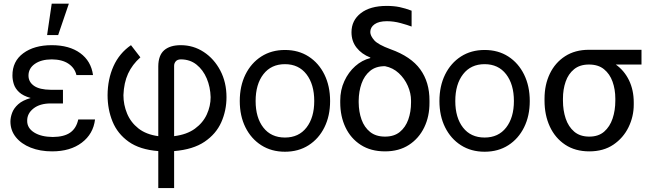

<svg xmlns="http://www.w3.org/2000/svg" viewBox="-20 -792 3461 1017"><path d="M313.5 -284.2V-244.1H249Q191.4 -244.1 157.5 -217.5Q123.5 -190.9 124 -152.3Q123.5 -113.8 160.9 -90.3Q198.2 -66.9 259.8 -66.4Q319.3 -66.9 351.8 -89.6Q384.3 -112.3 394.5 -159.2H483.4Q474.1 -82.5 413.3 -36.4Q352.5 9.8 255.9 9.8Q192.4 9.8 142.6 -10Q92.8 -29.8 64.2 -65.2Q35.6 -100.6 35.2 -147.5Q35.2 -169.9 44.2 -194.3Q53.2 -218.8 76.4 -239.7Q99.6 -260.7 142.6 -272.9Q102.1 -284.2 81.3 -303.7Q60.5 -323.2 53.2 -346.4Q45.9 -369.6 45.9 -391.6Q45.4 -467.3 103.3 -510Q161.1 -552.7 253.9 -552.7Q347.2 -552.7 404.8 -510.7Q462.4 -468.8 472.7 -394.5H384.8Q376 -432.1 342.5 -454.6Q309.1 -477.1 253.9 -477.5Q197.8 -477.1 164.3 -453.4Q130.9 -429.7 130.9 -391.6Q130.9 -357.9 160.2 -337.4Q189.5 -316.9 249 -316.4H313.5ZM229.5 -606.4 253.9 -772.5H344.7L288.1 -606.4Z M818.4 204.1V8.3Q720.2 0.5 661.4 -41.5Q602.5 -83.5 576.2 -147.9Q549.8 -212.4 549.8 -288.1Q550.3 -372.6 581.1 -441.2Q611.8 -509.8 673.8 -552.7L723.6 -488.3Q680.7 -450.2 658.4 -401.9Q636.2 -353.5 633.8 -288.1Q633.8 -237.3 653.1 -190.7Q672.4 -144 713.1 -111.8Q753.9 -79.6 818.4 -70.8V-440.4Q818.8 -499 849.6 -525.9Q880.4 -552.7 937.5 -552.7Q1004.4 -552.7 1059.3 -516.6Q1114.3 -480.5 1147 -418.2Q1179.7 -356 1179.7 -277.3Q1179.7 -206.5 1152.1 -144.5Q1124.5 -82.5 1063.7 -41.3Q1002.9 0 902.3 8.3V204.1ZM902.3 -70.8Q969.7 -79.1 1012.5 -110.4Q1055.2 -141.6 1075.4 -185.8Q1095.7 -230 1095.7 -277.3Q1094.2 -331.1 1075 -376.5Q1055.7 -421.9 1021 -449.7Q986.3 -477.5 937.5 -477.5Q919.4 -477.1 910.9 -467Q902.3 -457 902.3 -443.4Z M1489.3 11.7Q1418 11.7 1364 -22.7Q1310.1 -57.1 1280 -117.7Q1250 -178.2 1250 -256.8Q1250 -335.9 1280 -397Q1310.1 -458 1364 -492.7Q1418 -527.3 1489.3 -527.3Q1561 -527.3 1614.7 -492.7Q1668.5 -458 1698.5 -397Q1728.5 -335.9 1728.5 -256.8Q1728.5 -178.2 1698.5 -117.7Q1668.5 -57.1 1614.7 -22.7Q1561 11.7 1489.3 11.7ZM1489.3 -63.5Q1562.5 -63.5 1603.5 -116.5Q1644.5 -169.4 1644.5 -256.8Q1644.5 -345.2 1603.3 -398.7Q1562 -452.1 1489.3 -452.1Q1416.5 -452.1 1375.2 -398.9Q1334 -345.7 1334 -256.8Q1334 -168.9 1375 -116.2Q1416 -63.5 1489.3 -63.5Z M1841.8 -621.1Q1841.8 -684.1 1891.4 -722.4Q1940.9 -760.7 2028.3 -760.7Q2066.4 -760.7 2096.7 -754.4Q2127 -748 2160.2 -735.4V-651.4Q2138.7 -659.7 2102.1 -669.7Q2065.4 -679.7 2029.3 -679.7Q1986.8 -679.7 1964.1 -663.6Q1941.4 -647.5 1941.4 -622.1Q1941.4 -603 1961.7 -579.3Q1981.9 -555.7 2048.8 -531.2Q2156.7 -492.7 2206.1 -424.6Q2255.4 -356.4 2254.9 -258.8V-249Q2255.4 -175.8 2227.1 -117.2Q2198.7 -58.6 2146 -24.4Q2093.3 9.8 2019.5 9.8Q1944.3 9.8 1891.1 -24.4Q1837.9 -58.6 1810.1 -117.2Q1782.2 -175.8 1782.2 -249V-258.8Q1782.2 -315.4 1804 -362.5Q1825.7 -409.7 1861.8 -441.7Q1897.9 -473.6 1941.4 -484.4V-487.3Q1895.5 -505.4 1868.7 -539.6Q1841.8 -573.7 1841.8 -621.1ZM1879.9 -258.8V-249Q1880.4 -199.7 1895 -158.7Q1909.7 -117.7 1940.4 -93Q1971.2 -68.4 2019.5 -68.4Q2067.4 -68.4 2097.7 -93Q2127.9 -117.7 2142.6 -158.7Q2157.2 -199.7 2157.2 -249V-258.8Q2157.2 -298.3 2140.1 -337.2Q2123 -376 2092.3 -404.5Q2061.5 -433.1 2019.5 -441.4Q1971.2 -441.9 1940.4 -416.5Q1909.7 -391.1 1895 -349.4Q1880.4 -307.6 1879.9 -258.8Z M2546.9 11.7Q2475.6 11.7 2421.6 -22.7Q2367.7 -57.1 2337.6 -117.7Q2307.6 -178.2 2307.6 -256.8Q2307.6 -335.9 2337.6 -397Q2367.7 -458 2421.6 -492.7Q2475.6 -527.3 2546.9 -527.3Q2618.7 -527.3 2672.4 -492.7Q2726.1 -458 2756.1 -397Q2786.1 -335.9 2786.1 -256.8Q2786.1 -178.2 2756.1 -117.7Q2726.1 -57.1 2672.4 -22.7Q2618.7 11.7 2546.9 11.7ZM2546.9 -63.5Q2620.1 -63.5 2661.1 -116.5Q2702.1 -169.4 2702.1 -256.8Q2702.1 -345.2 2660.9 -398.7Q2619.6 -452.1 2546.9 -452.1Q2474.1 -452.1 2432.9 -398.9Q2391.6 -345.7 2391.6 -256.8Q2391.6 -168.9 2432.6 -116.2Q2473.6 -63.5 2546.9 -63.5Z M2864.3 -258.8V-269.5Q2864.3 -342.8 2892.3 -401.4Q2920.4 -460 2973.1 -494.1Q3025.9 -528.3 3099.6 -528.3H3377.9V-450.2H3241.7Q3286.6 -418.5 3311.8 -366.7Q3336.9 -314.9 3336.9 -249V-238.3Q3336.9 -174.8 3309.1 -117.9Q3281.2 -61 3228.8 -25.6Q3176.3 9.8 3101.6 9.8Q3026.9 9.8 2973.6 -25.6Q2920.4 -61 2892.3 -121.8Q2864.3 -182.6 2864.3 -258.8ZM2961.9 -269.5V-258.8Q2961.9 -207.5 2976.3 -164.3Q2990.7 -121.1 3021.5 -94.7Q3052.2 -68.4 3101.6 -68.4Q3149.9 -68.4 3180.2 -94.7Q3210.4 -121.1 3224.9 -164.3Q3239.3 -207.5 3239.3 -258.8V-269.5Q3239.3 -318.4 3224.6 -359.4Q3210 -400.4 3179.4 -425.3Q3148.9 -450.2 3099.6 -450.2Q3051.3 -450.2 3020.8 -425.3Q2990.2 -400.4 2976.1 -359.4Q2961.9 -318.4 2961.9 -269.5Z"/></svg>

Font: Inter Display
Style: Regular
Weight: 400
Designer: Rasmus Andersson
Foundry: rsms
Version: Version 4.000;git-37864ae